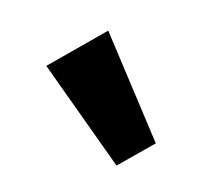

<svg xmlns="http://www.w3.org/2000/svg" viewBox="-48 -785 347 322"><g transform="rotate(15 125.5 -624.5)"><path d="M231 -570 177 -517 20 -648 105 -732Z"/></g></svg>

Font: Tilda Sans Black
Style: Regular
Weight: 900
Designer: ParaType Ltd
Foundry: ParaType Ltd
Version: Version 1.009